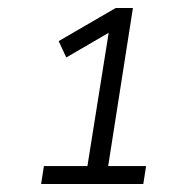

<svg xmlns="http://www.w3.org/2000/svg" viewBox="-20 -725 430 481"><path d="M83 -264 90 -309H199L255 -660L280 -659L146 -581L127 -622L270 -705H313L251 -309H346L339 -264Z"/></svg>

Font: Nunito Sans 10pt SemiCondensed Light
Style: Italic
Weight: 300
Width: 4
Italic angle: -9°
Designer: Vernon Adams
Foundry: Vernon Adams
Version: Version 3.101;gftools[0.9.27]